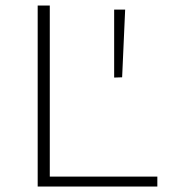

<svg xmlns="http://www.w3.org/2000/svg" viewBox="-20 -678 618 698"><path d="M161 -36H552V0H117V-658H161ZM435 -643 424 -397 395 -396V-643Z"/></svg>

Font: EauTestSC Light
Style: Regular
Weight: 300
Designer: Christian Thalmann (Catharsis Fonts)
Version: Version 0.001;PS 000.001;hotconv 1.0.88;makeotf.lib2.5.64775